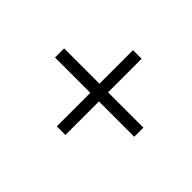

<svg xmlns="http://www.w3.org/2000/svg" viewBox="-104 -633 757 757"><g transform="rotate(-45 274.0 -255.0)"><path d="M80 -231H505V-279H80ZM267 -476V-34H318V-476Z"/></g></svg>

Font: SpinnyJost
Style: Regular
Weight: 300
Version: Version 3.710